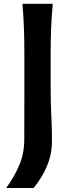

<svg xmlns="http://www.w3.org/2000/svg" viewBox="-20 -791 372 981"><path d="M11.7 169.4Q51.8 114.7 77.9 54.2Q104 -6.3 104 -78.6L104.5 -317.4V-513.7Q104.5 -587.4 102.3 -647.2Q100.1 -707 94.7 -771.5H249.5Q243.7 -707 241.2 -647.2Q238.8 -587.4 238.8 -513.7V-336.9Q238.8 -266.6 242.2 -199.7Q245.6 -132.8 245.6 -71.3Q245.6 -16.6 230.5 28.8Q215.3 74.2 193.8 109.4Q172.4 144.5 152.3 169.4Z"/></svg>

Font: Pinar SemiBold
Style: Regular
Weight: 600
Designer: Amin Abedi
Version: Version 3.000